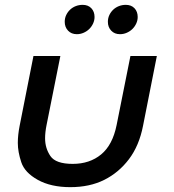

<svg xmlns="http://www.w3.org/2000/svg" viewBox="-20 -763 718 792"><path d="M270 9Q190 9 136 -21Q82 -51 67.8 -93.8Q53.5 -136.5 53.5 -173.5Q53.5 -206 61 -244L118 -532H229L172 -247Q166 -217 166 -192.5Q166 -151.5 188 -119.2Q210 -87 280 -87Q350 -87 397.2 -126Q444.5 -165 461 -247L518 -532H627L570 -244Q554 -162 512 -106.5Q470 -51 410 -21Q350 9 270 9ZM321 -743Q343.5 -743 356.8 -729Q370 -715 370 -693Q370 -679 364 -666Q358 -653 348 -643.2Q338 -633.5 324.8 -627.8Q311.5 -622 297 -622Q274.5 -622 260.8 -636.5Q247 -651 247 -673Q247 -688 253 -700.8Q259 -713.5 269 -723Q279 -732.5 292.5 -737.8Q306 -743 321 -743ZM499 -743Q521.5 -743 534.8 -729Q548 -715 548 -693Q548 -679 542 -666Q536 -653 526 -643.2Q516 -633.5 502.8 -627.8Q489.5 -622 475 -622Q452.5 -622 438.8 -636.5Q425 -651 425 -673Q425 -688 431 -700.8Q437 -713.5 447 -723Q457 -732.5 470.5 -737.8Q484 -743 499 -743Z"/></svg>

Font: Argentum Sans
Style: Italic
Weight: 400
Italic angle: -11.3099°
Designer: Julieta Ulanovsky, Owen Earl, Rasmus Andersson, Cristiano Sobral
Foundry: The Argentum Sans Project Authors
Version: Version 3.131; ttfautohint (v1.8.4.7-5d5b-dirty)